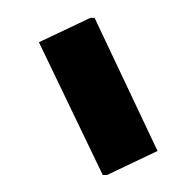

<svg xmlns="http://www.w3.org/2000/svg" viewBox="-20 -766 224 219"><path d="M83 -745.6H87.9L159.7 -593.8L102.1 -566.4H97.2L24.4 -717.8Z"/></svg>

Font: Nova Square
Style: Book
Weight: 400
Designer: Wojciech Kalinowski "wmk69" (wmk69@o2.pl)
Foundry: Wojciech Kalinowski "wmk69" (wmk69@o2.pl)
Version: Version 3.1.0; 2021-05-23